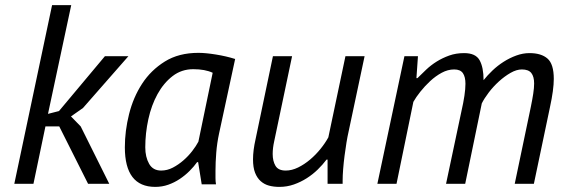

<svg xmlns="http://www.w3.org/2000/svg" viewBox="-20 -720 2225 752"><path d="M212 -225H158L111 0H36L184 -700H259L168 -274L211 -285L391 -500H483L305 -297L258 -264L296 -225L408 0H325Z M838 -197Q830 -160 827 -122Q824 -84 824 -51Q824 -36 824 -22.5Q824 -9 826 2H770L756 -85H752Q740 -68 722.5 -50.5Q705 -33 684 -19Q663 -5 639 3.5Q615 12 588 12Q469 12 469 -143Q469 -207 485.5 -273Q502 -339 536.5 -392Q571 -445 625.5 -479Q680 -513 757 -513Q785 -513 825.5 -506.5Q866 -500 901 -489ZM611 -52Q635 -52 657 -63.5Q679 -75 698.5 -92Q718 -109 733 -128.5Q748 -148 757 -165L813 -435Q783 -449 737 -449Q691 -449 656 -422Q621 -395 597 -351.5Q573 -308 561 -253Q549 -198 549 -143Q549 -105 564 -78.5Q579 -52 611 -52Z M1124 -500 1054 -167Q1048 -140 1048 -117Q1048 -89 1059 -70.5Q1070 -52 1099 -52Q1123 -52 1147.5 -64Q1172 -76 1194.5 -95Q1217 -114 1235.5 -137Q1254 -160 1266 -182L1333 -500H1408L1345 -203Q1341 -186 1337 -161.5Q1333 -137 1329.5 -110Q1326 -83 1324 -57.5Q1322 -32 1322 -13V0H1263V-95H1259Q1244 -75 1224.5 -56Q1205 -37 1181.5 -22Q1158 -7 1131 2.5Q1104 12 1074 12Q1052 12 1033.5 7Q1015 2 1001 -10.5Q987 -23 979 -43.5Q971 -64 971 -96Q971 -131 981 -175L1049 -500Z M1727 0 1787 -283Q1795 -318 1799 -345Q1803 -372 1803 -392Q1803 -419 1793 -433.5Q1783 -448 1759 -448Q1734 -448 1710 -435Q1686 -422 1665 -402.5Q1644 -383 1626.5 -361Q1609 -339 1599 -321L1533 0H1458L1564 -500H1617L1611 -414H1615Q1631 -430 1649.5 -447.5Q1668 -465 1690.5 -479Q1713 -493 1739.5 -502.5Q1766 -512 1798 -512Q1843 -512 1858.5 -484Q1874 -456 1874 -406Q1889 -425 1909 -444Q1929 -463 1952.5 -478Q1976 -493 2002 -502.5Q2028 -512 2054 -512Q2100 -512 2124.5 -490.5Q2149 -469 2149 -411Q2149 -369 2134 -300L2071 0H1996L2059 -301Q2065 -330 2068.5 -353Q2072 -376 2072 -393Q2072 -420 2061 -434Q2050 -448 2024 -448Q2003 -448 1979.5 -434.5Q1956 -421 1934 -401Q1912 -381 1894.5 -358Q1877 -335 1867 -315L1802 0Z"/></svg>

Font: PT Sans
Style: Italic
Weight: 400
Italic angle: -12°
Designer: A.Korolkova, O.Umpeleva, V.Yefimov
Foundry: ParaType Ltd
Version: Version 2.003W OFL